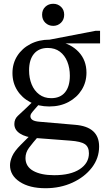

<svg xmlns="http://www.w3.org/2000/svg" viewBox="-20 -740 563 1017"><path d="M221 257Q136 257 84.5 223Q33 189 33 135Q33 114 44.5 87.5Q56 61 90 27L145 -28L187 -22Q152 18 133.5 43Q115 68 115 97Q115 142 156 165Q197 188 267 188Q354 188 402.5 156Q451 124 451 72Q451 38 429.5 23.5Q408 9 352 5L168 -9Q116 -13 86 -32.5Q56 -52 56 -83Q56 -109 74 -126Q92 -143 120 -169L151 -199H197L167 -165Q151 -147 146 -139.5Q141 -132 141 -125Q141 -112 152.5 -104.5Q164 -97 191 -95L377 -79Q505 -69 505 36Q505 98 466.5 148Q428 198 363.5 227.5Q299 257 221 257ZM241 -176Q184 -176 140 -199Q96 -222 71 -262Q46 -302 46 -353Q46 -404 71.5 -444Q97 -484 141.5 -507Q186 -530 243 -530L289 -520Q355 -509 396.5 -465Q438 -421 438 -355Q438 -305 413 -264.5Q388 -224 343.5 -200Q299 -176 241 -176ZM251 -220Q299 -220 324.5 -251Q350 -282 350 -339Q350 -380 336.5 -413.5Q323 -447 297 -466.5Q271 -486 233 -486Q186 -486 160 -455Q134 -424 134 -367Q134 -327 147.5 -293.5Q161 -260 187.5 -240Q214 -220 251 -220ZM243 -510V-530L487 -577H510V-510ZM262 -603Q237 -603 220 -619.5Q203 -636 203 -662Q203 -688 220 -704Q237 -720 262 -720Q286 -720 303 -704Q320 -688 320 -662Q320 -636 303 -619.5Q286 -603 262 -603Z"/></svg>

Font: Hedvig Letters Serif 18pt
Style: Regular
Weight: 400
Designer: Alexander Örn & Tor Weibull
Foundry: Kanon Foundry
Version: Version 1.000